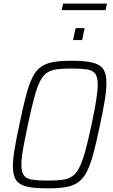

<svg xmlns="http://www.w3.org/2000/svg" viewBox="-20 -1031 622 1059"><path d="M245 8Q174 8 131.5 -1Q89 -10 70 -36Q51 -62 51 -113Q51 -152 60.5 -209Q70 -266 87 -344Q106 -437 122.5 -500Q139 -563 158 -602Q177 -641 204 -661Q231 -681 272 -688.5Q313 -696 373 -696Q444 -696 487 -686.5Q530 -677 548.5 -651Q567 -625 567 -574Q567 -535 558 -479Q549 -423 532 -344Q513 -252 496.5 -189.5Q480 -127 461 -88Q442 -49 414.5 -28Q387 -7 346 0.5Q305 8 245 8ZM243 -35Q290 -35 322.5 -39Q355 -43 377.5 -58Q400 -73 417 -106Q434 -139 450 -196.5Q466 -254 485 -344Q502 -424 510.5 -478Q519 -532 519 -566Q519 -607 504.5 -625.5Q490 -644 458 -648.5Q426 -653 374 -653Q327 -653 294.5 -649Q262 -645 239.5 -630Q217 -615 200.5 -582Q184 -549 168.5 -491.5Q153 -434 134 -344Q123 -290 114.5 -248.5Q106 -207 102 -175.5Q98 -144 98 -121Q98 -80 113 -62Q128 -44 160 -39.5Q192 -35 243 -35ZM383 -810 397 -876H447L433 -810ZM320 -975 328 -1011H570L562 -975Z"/></svg>

Font: Saira SemiCondensed ExtraLight
Style: Italic
Weight: 250
Width: 4
Italic angle: -12°
Designer: Hector Gatti with collaboration of the Omnibus-Type team
Foundry: Omnibus-Type
Version: Version 1.101